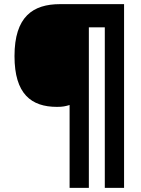

<svg xmlns="http://www.w3.org/2000/svg" viewBox="-20 -780 683 927"><path d="M579 127V-760H270C139 -760 50 -700 50 -509C50 -326 131 -264 255 -264C283 -264 296 -267 316 -273V127H409V-648H486V127Z"/></svg>

Font: Noto Sans Myanmar UI Black
Style: Regular
Weight: 900
Designer: Monotype Design Team
Foundry: Monotype Imaging Inc.
Version: Version 2.103